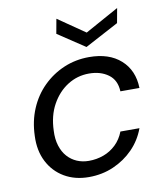

<svg xmlns="http://www.w3.org/2000/svg" viewBox="-81 -774 736 853"><g transform="rotate(-10 287.0 -347.0)"><path d="M252 12Q189 12 141.5 -16Q94 -44 68.5 -94Q43 -144 46 -210Q48 -276 71.5 -331.5Q95 -387 136 -427.5Q177 -468 230 -490.5Q283 -513 344 -513Q434 -513 486.5 -466Q539 -419 541 -339H455Q453 -390 418 -415.5Q383 -441 331 -441Q278 -441 234 -413Q190 -385 162.5 -335Q135 -285 133 -218Q131 -180 140.5 -150Q150 -120 168 -100Q186 -80 210.5 -69.5Q235 -59 264 -59Q299 -59 330.5 -70.5Q362 -82 386.5 -105.5Q411 -129 424 -163H510Q491 -111 453 -72Q415 -33 363.5 -10.5Q312 12 252 12ZM505 -706 493 -640 341 -559 219 -640 231 -706 353 -622Z"/></g></svg>

Font: DM Sans 17pt
Style: Italic
Weight: 400
Italic angle: -10°
Version: Version 4.004;gftools[0.9.30]